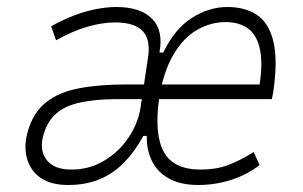

<svg xmlns="http://www.w3.org/2000/svg" viewBox="-20 -520 865 548"><path d="M174 8Q126 8 96.5 -12Q67 -32 57 -68Q47 -104 60 -147Q75 -199 111.5 -228Q148 -257 205.5 -268Q263 -279 341 -279H416L409 -237H313Q252 -237 209 -227.5Q166 -218 141 -196.5Q116 -175 105 -138Q91 -94 112 -65Q133 -36 184 -36Q235 -36 277.5 -61.5Q320 -87 347 -127.5Q374 -168 381 -212L402 -353Q411 -405 388 -430.5Q365 -456 308 -456Q273 -456 230.5 -444Q188 -432 140 -405L126 -445Q158 -463 190.5 -475.5Q223 -488 254 -494Q285 -500 312 -500Q381 -500 414 -466.5Q447 -433 435 -370H446Q478 -437 527 -468.5Q576 -500 629 -500Q680 -500 714 -477Q748 -454 760.5 -400.5Q773 -347 760 -258L756 -237H420L426 -279H739L717 -256Q731 -329 723 -373.5Q715 -418 689.5 -437.5Q664 -457 624 -457Q582 -457 543 -435Q504 -413 475 -364Q446 -315 433 -235L434 -238Q420 -137 447.5 -86.5Q475 -36 553 -36Q596 -36 630 -48.5Q664 -61 704 -86L721 -49Q685 -21 639.5 -6.5Q594 8 546 8Q496 8 463 -10Q430 -28 414 -60Q398 -92 399 -132H389Q366 -89 335 -57Q304 -25 264.5 -8.5Q225 8 174 8Z"/></svg>

Font: Nunito Sans 7pt Condensed ExtraLight
Style: Italic
Weight: 250
Width: 3
Italic angle: -9°
Designer: Vernon Adams
Foundry: Vernon Adams
Version: Version 3.101;gftools[0.9.27]